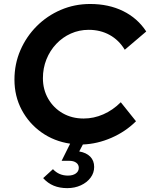

<svg xmlns="http://www.w3.org/2000/svg" viewBox="-20 -728 769 983"><path d="M324.5 235.2Q285.5 235.2 255.1 222.7Q224.7 210.2 201 183.9L251.1 138.1Q281.7 171 327.7 171Q353 171 368.2 160.1Q383.4 149.1 383.4 131.1Q383.4 114.7 370.2 105Q357.1 95.3 334.5 95.3H295.5L339.1 7.6Q256.7 -4.7 192.4 -50.3Q128.1 -95.9 91.1 -165.6Q54 -235.3 54 -320.4Q54 -400.4 84.3 -470.6Q114.7 -540.7 167.9 -594Q221.1 -647.3 291.3 -677.4Q361.6 -707.6 441.7 -707.6Q536.6 -707.6 610.4 -671.3Q684.2 -635 728.7 -566.8L618.8 -473.3Q588.8 -522.9 541.3 -549.1Q493.8 -575.3 434.1 -575.3Q385.4 -575.3 342.7 -556.2Q300 -537.1 267.8 -502.9Q235.6 -468.7 217.6 -423.7Q199.7 -378.7 199.7 -327.7Q199.7 -269.2 226.9 -222.2Q254.1 -175.2 301.1 -148.2Q348.2 -121.2 408.2 -121.2Q460.1 -121.2 508.9 -142.6Q557.7 -163.9 598.4 -204.5L676.3 -107.2Q622.7 -53.9 550.4 -22.4Q478.1 9 404.3 11.7L385.6 47.4Q421.9 53.6 442 74Q462.1 94.4 462.1 126.9Q462.1 157 443.8 181.6Q425.4 206.3 394.1 220.7Q362.8 235.2 324.5 235.2Z"/></svg>

Font: Red Hat Display
Style: Italic
Weight: 300
Italic angle: -12°
Designer: Pentagram, MCKL
Foundry: Pentagram, MCKL
Version: Version 1.023